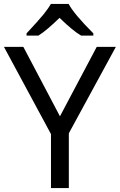

<svg xmlns="http://www.w3.org/2000/svg" viewBox="-20 -951 606 971"><path d="M114.3 -771H174.3C203.1 -789.1 238.8 -819.3 281.2 -860.8C324.7 -818.4 360.8 -788.1 390.1 -771H452.1V-782.2C385.7 -848.6 344.2 -898.4 327.1 -931.2H237.3C229.5 -917 217.3 -899.9 200.7 -878.9C183.6 -857.9 154.8 -825.7 114.3 -782.2ZM98.1 -713.9H0L237.8 -272.9V0H328.1V-276.9L565.9 -713.9H469.2L283.2 -362.8Z"/></svg>

Font: Noto Reveo Sans
Style: Regular
Weight: 400
Designer: Monotype Design team
Foundry: Monotype Imaging Inc.
Version: Version 1.04